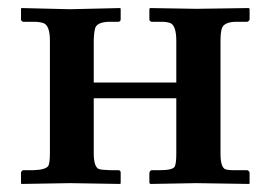

<svg xmlns="http://www.w3.org/2000/svg" viewBox="-20 -456 671 477"><path d="M104 -355Q104 -392.1 88.4 -398.4Q79.1 -401.9 63 -401.9H37.1Q32.7 -403.8 32.2 -407.2V-434.1L33.2 -436L153.8 -433.1L278.8 -436L279.8 -434.1V-408.2Q279.8 -402.3 273.9 -401.9H253.9Q222.7 -401.9 216.8 -387.2Q213.4 -376.5 212.9 -355V-251H418V-354Q418 -391.6 403.8 -398.4Q394.5 -402.3 377 -401.9H356Q351.6 -403.8 351.1 -407.2V-434.1L353 -436L467.8 -434.1L598.1 -436L600.1 -434.1V-407.2Q598.1 -402.8 594.2 -401.9H567.9Q537.1 -401.9 531.2 -385.7Q527.8 -375 527.8 -354V-74.2Q527.8 -41 539.6 -35.6Q547.4 -32.7 567.9 -33.2H594.2Q599.1 -31.7 600.1 -26.9V-1L599.1 1L467.8 -1L354 1L351.1 -1V-26.9Q352.5 -31.7 356 -33.2H377Q408.7 -33.2 414.1 -42Q418 -50.3 418 -74.2V-211.9H212.9V-75.2Q212.9 -41.5 225.6 -36.1Q233.4 -33.7 253.9 -33.2H273.9Q279.8 -33.2 279.8 -26.9V-1L278.8 1L153.8 -1L33.2 1L32.2 -1V-27.8Q33.7 -31.7 37.1 -33.2H63Q95.2 -34.2 100.6 -44.9Q104 -53.7 104 -75.2Z"/></svg>

Font: Linux Libertine O
Style: Semibold
Weight: 700
Designer: Philipp H. Poll
Foundry: Philipp H. Poll
Version: Version 5.0.0